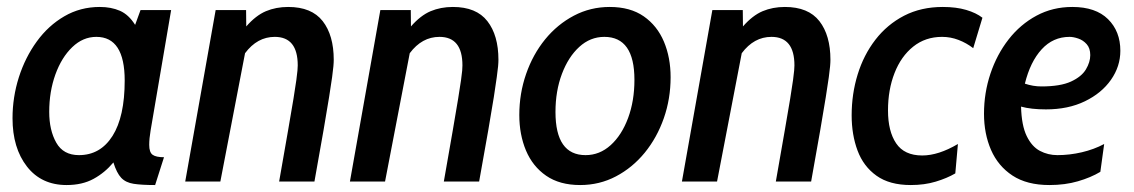

<svg xmlns="http://www.w3.org/2000/svg" viewBox="-20 -522 3261 552"><path d="M171.5 10Q99 10 57.5 -43.2Q16 -96.5 16 -182Q16 -242.5 34.2 -299.8Q52.5 -357 85.8 -402.8Q119 -448.5 165 -475.2Q211 -502 267 -502Q299.5 -502 324.8 -491Q350 -480 368.5 -450.5L384 -493H472L413 -147Q409 -123.5 409 -105.5Q409 -84 418.8 -77Q428.5 -70 451.5 -70L426 10Q387.5 10 364.5 6.5Q341.5 3 328.5 -10.8Q315.5 -24.5 306 -55Q281.5 -25.5 249 -7.8Q216.5 10 171.5 10ZM207 -76Q268.5 -76 303.5 -131.2Q338.5 -186.5 338.5 -290.5Q338.5 -416 257 -416Q218.5 -416 187.8 -386.5Q157 -357 139.2 -307.8Q121.5 -258.5 121.5 -200.5Q121.5 -147.5 141.8 -111.8Q162 -76 207 -76Z M512.5 0 600 -493H687.5L688 -446Q715.5 -477.5 744.5 -489.8Q773.5 -502 808.5 -502Q876 -502 907.8 -461.2Q939.5 -420.5 939.5 -350Q939.5 -342 938.5 -331.2Q937.5 -320.5 934.8 -300Q932 -279.5 926.2 -243.2Q920.5 -207 910.2 -147.8Q900 -88.5 884 0H782.5Q798 -88 808 -145.8Q818 -203.5 823.8 -238.5Q829.5 -273.5 832 -292Q834.5 -310.5 835.2 -319.2Q836 -328 836 -334Q836 -416 770 -416Q719.5 -416 684.5 -369L613.5 0Z M986 0 1073.5 -493H1161L1161.5 -446Q1189 -477.5 1218 -489.8Q1247 -502 1282 -502Q1349.5 -502 1381.2 -461.2Q1413 -420.5 1413 -350Q1413 -342 1412 -331.2Q1411 -320.5 1408.2 -300Q1405.5 -279.5 1399.8 -243.2Q1394 -207 1383.8 -147.8Q1373.5 -88.5 1357.5 0H1256Q1271.5 -88 1281.5 -145.8Q1291.5 -203.5 1297.2 -238.5Q1303 -273.5 1305.5 -292Q1308 -310.5 1308.8 -319.2Q1309.5 -328 1309.5 -334Q1309.5 -416 1243.5 -416Q1193 -416 1158 -369L1087 0Z M1648 10Q1589 10 1550.2 -16.8Q1511.5 -43.5 1492.2 -89.2Q1473 -135 1473 -191.5Q1473 -253 1492.5 -309.2Q1512 -365.5 1547.2 -408.8Q1582.5 -452 1630 -477Q1677.5 -502 1733 -502Q1792 -502 1830.8 -475Q1869.5 -448 1888.8 -402.2Q1908 -356.5 1908 -300Q1908 -238 1888.5 -182.2Q1869 -126.5 1833.8 -83.2Q1798.5 -40 1751 -15Q1703.5 10 1648 10ZM1663.5 -76Q1704 -76 1735.8 -104.8Q1767.5 -133.5 1785.8 -182.8Q1804 -232 1804 -292.5Q1804 -416 1717.5 -416Q1677 -416 1645.5 -387.2Q1614 -358.5 1595.5 -309.5Q1577 -260.5 1577 -200Q1577 -76 1663.5 -76Z M1940.5 0 2028 -493H2115.5L2116 -446Q2143.5 -477.5 2172.5 -489.8Q2201.5 -502 2236.5 -502Q2304 -502 2335.8 -461.2Q2367.5 -420.5 2367.5 -350Q2367.5 -342 2366.5 -331.2Q2365.5 -320.5 2362.8 -300Q2360 -279.5 2354.2 -243.2Q2348.5 -207 2338.2 -147.8Q2328 -88.5 2312 0H2210.5Q2226 -88 2236 -145.8Q2246 -203.5 2251.8 -238.5Q2257.5 -273.5 2260 -292Q2262.5 -310.5 2263.2 -319.2Q2264 -328 2264 -334Q2264 -416 2198 -416Q2147.5 -416 2112.5 -369L2041.5 0Z M2598.5 10Q2537.5 10 2500 -16.8Q2462.5 -43.5 2445.5 -89Q2428.5 -134.5 2428.5 -190.5Q2428.5 -252 2445.8 -308Q2463 -364 2496.8 -407.8Q2530.5 -451.5 2579.2 -476.8Q2628 -502 2690.5 -502Q2729 -502 2757.8 -493.5Q2786.5 -485 2804.5 -471L2778 -383.5Q2758.5 -398.5 2735.8 -407.2Q2713 -416 2688.5 -416Q2640.5 -416 2605.5 -388Q2570.5 -360 2551.8 -312Q2533 -264 2533 -204.5Q2533 -144.5 2556.5 -109.8Q2580 -75 2631.5 -75Q2678 -75 2734 -108L2726.5 -23.5Q2702.5 -9.5 2670.2 0.2Q2638 10 2598.5 10Z M3143.5 -28Q3116 -11.5 3079 -0.8Q3042 10 2997 10Q2932.5 10 2891 -17.2Q2849.5 -44.5 2829.2 -91Q2809 -137.5 2809 -195Q2809 -255 2827.5 -310.2Q2846 -365.5 2879.8 -408.8Q2913.5 -452 2960 -477Q3006.5 -502 3063 -502Q3130 -502 3165.5 -467Q3201 -432 3201 -376Q3201 -331 3174 -292.5Q3147 -254 3099 -230.8Q3051 -207.5 2987 -207.5Q2944.5 -207.5 2915.5 -215.5Q2917 -161 2931.8 -130.8Q2946.5 -100.5 2969.8 -88.2Q2993 -76 3020 -76Q3055 -76 3090.2 -84.2Q3125.5 -92.5 3154.5 -108ZM3055 -416Q3007.5 -416 2974.8 -380.2Q2942 -344.5 2926.5 -281.5Q2950 -273.5 2974 -273.5Q3028.5 -273.5 3059 -287.5Q3089.5 -301.5 3102 -322.5Q3114.5 -343.5 3114.5 -363.5Q3114.5 -383.5 3104.2 -395Q3094 -406.5 3080 -411.2Q3066 -416 3055 -416Z"/></svg>

Font: Cabin Condensed Medium
Style: Italic
Weight: 500
Width: 3
Italic angle: -10°
Designer: Pablo Impallari
Foundry: Pablo Impallari. http://www.impallari.com Igino Marini. http://www.ikern.com
Version: Version 3.001; ttfautohint (v1.8.3)